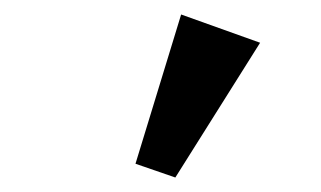

<svg xmlns="http://www.w3.org/2000/svg" viewBox="-20 -777 443 265"><path d="M222 -532 167 -551 230 -757 339 -718Z"/></svg>

Font: Zen Kaku Gothic New Black
Style: Regular
Weight: 900
Designer: Yoshimichi Ohira
Foundry: Positype
Version: Version 1.001